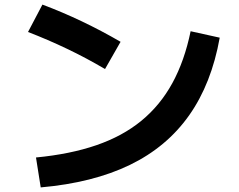

<svg xmlns="http://www.w3.org/2000/svg" viewBox="-20 -778 1040 836"><path d="M136.7 -92.3Q285.7 -106.6 399.7 -145.8Q513.7 -185 595.5 -252.1Q677.4 -319.3 730.4 -416Q783.4 -512.7 810 -642L936.7 -614Q901 -414 803.5 -275.8Q706 -137.7 545.2 -59.8Q384.3 18 157.3 38ZM437.3 -477.4Q356 -525.4 271.9 -565.5Q187.7 -605.7 102 -638.7L164.7 -758Q337.3 -693.3 505 -596Z"/></svg>

Font: M PLUS 1 Thin
Style: Regular
Weight: 100
Designer: Coji Morishita
Foundry: UNDERFOREST DESIGN
Version: Version 1.001